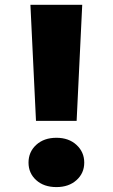

<svg xmlns="http://www.w3.org/2000/svg" viewBox="-20 -761 463 789"><path d="M127.9 -264.2 105 -741.2H317.9L294.9 -264.2ZM211.9 7.8Q160.2 7.8 128.7 -20.8Q97.2 -49.3 97.2 -92.8Q97.2 -136.7 128.9 -165.8Q160.6 -194.8 211.9 -194.8Q262.7 -194.8 294.4 -165.5Q326.2 -136.2 326.2 -92.8Q326.2 -49.3 294.4 -20.8Q262.7 7.8 211.9 7.8Z"/></svg>

Font: Poppins ExtraBold
Style: Regular
Weight: 800
Designer: Ninad Kale (Devanagari), Jonny Pinhorn (Latin)
Foundry: Indian Type Foundry
Version: Version 3.200;PS 1.000;hotconv 16.6.54;makeotf.lib2.5.65590